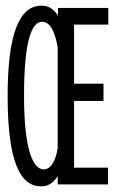

<svg xmlns="http://www.w3.org/2000/svg" viewBox="-20 -652 415 679"><path d="M125 7C149 7 167 -3 184 -29V0H362V-59H242V-295H346V-356H242V-565H363V-624H185V-597C167 -624 148 -632 127 -632C51 -632 7 -540 7 -312C7 -74 54 7 125 7ZM135 -53C89 -53 65 -149 65 -313C65 -515 94 -575 129 -575C159 -575 175 -536 184 -485V-129C178 -85 160 -53 135 -53Z"/></svg>

Font: Inconsolata Condensed
Style: Regular
Weight: 400
Width: 3
Monospace: yes
Designer: Raph Levien, Cyreal, Brenton Simpson
Foundry: Raph Levien, Cyreal, Google
Version: Version 3.100